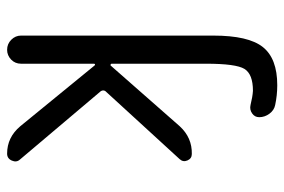

<svg xmlns="http://www.w3.org/2000/svg" viewBox="-150 -650 800 540"><g transform="rotate(90 250.0 -380.0)"><path d="M120.1 0Q103.5 0 91.8 -11.7Q80.1 -23.4 80.1 -39.1V-580.1Q80.1 -678.7 112.3 -719.2Q144.5 -759.8 219.7 -759.8Q248 -759.8 275.4 -753.9Q290 -751 299.8 -737.8Q309.6 -724.6 309.6 -709Q309.6 -696.3 298.8 -689Q288.1 -681.6 275.4 -684.6Q252 -690.4 235.4 -691.4Q188.5 -691.4 173.8 -667.5Q159.2 -643.6 159.2 -559.6V-293.9Q159.2 -292 161.6 -291Q164.1 -290 165 -292L335 -485.4Q367.2 -520.5 413.1 -519.5Q425.8 -519.5 431.2 -507.3Q436.5 -495.1 427.7 -485.4L236.3 -276.4Q232.4 -270.5 236.3 -263.7L428.7 -36.1Q437.5 -26.4 431.6 -13.2Q425.8 0 412.1 0Q366.2 0 335 -37.1L164.1 -246.1Q162.1 -248 160.6 -247.1Q159.2 -246.1 159.2 -244.1V-39.1Q159.2 -22.5 147.5 -11.2Q135.7 0 120.1 0Z"/></g></svg>

Font: Rounded Mgen+ 1m regular
Style: Regular
Weight: 400
Designer: [Source Han Sans]
Ryoko NISHIZUKA  (kana & ideographs); Paul D. Hunt (Latin, Greek & Cyrillic); Wenlong ZHANG  (bopomofo
Version: Version 1.059.20150602